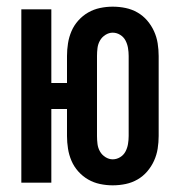

<svg xmlns="http://www.w3.org/2000/svg" viewBox="-20 -548 540 576"><path d="M318 8Q299 8 280 4Q261 0 244.5 -9.5Q228 -19 215 -33.5Q202 -48 194.5 -65.5Q187 -83 184 -102Q181 -121 181 -140V-221H134V0H44V-520H134V-299H181V-380Q181 -399 184 -418Q187 -437 194.5 -454.5Q202 -472 215 -486.5Q228 -501 244.5 -510.5Q261 -520 280 -524Q299 -528 318 -528Q338 -528 357 -524Q376 -520 392.5 -510.5Q409 -501 421.5 -486.5Q434 -472 442 -454.5Q450 -437 453 -418Q456 -399 456 -380V-140Q456 -121 453 -102Q450 -83 442 -65.5Q434 -48 421.5 -33.5Q409 -19 392.5 -9.5Q376 0 357 4Q338 8 318 8ZM318 -70Q330 -70 340.5 -76.5Q351 -83 356.5 -93.5Q362 -104 364 -116Q366 -128 366 -140V-380Q366 -392 364 -404Q362 -416 356.5 -426.5Q351 -437 340.5 -443.5Q330 -450 318 -450Q307 -450 296.5 -443.5Q286 -437 280 -426.5Q274 -416 272.5 -404Q271 -392 271 -380V-140Q271 -128 272.5 -116Q274 -104 280 -93.5Q286 -83 296.5 -76.5Q307 -70 318 -70Z"/></svg>

Font: Iosevka Semibold
Style: Regular
Weight: 600
Monospace: yes
Designer: Belleve Invis
Foundry: Belleve Invis
Version: Version 33.2.3; ttfautohint (v1.8.4)